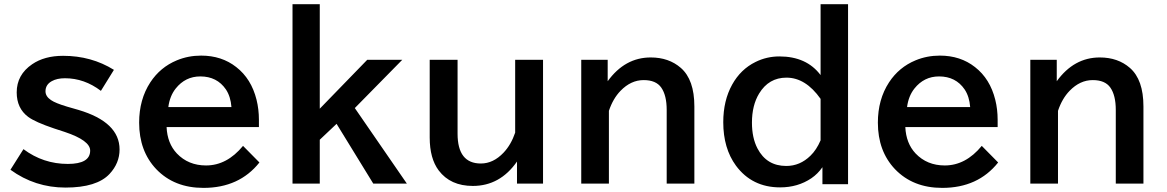

<svg xmlns="http://www.w3.org/2000/svg" viewBox="-20 -850 5561 915"><path d="M91.8 -139.2Q186 -68.8 303.2 -68.8Q409.7 -68.8 409.7 -132.3Q409.7 -180.7 288.6 -221.2L237.8 -237.8Q147.9 -268.1 114.3 -293Q59.6 -334 59.6 -409.7Q59.6 -493.7 133.3 -543.9Q191.9 -584 280.8 -584Q415.5 -584 522.9 -517.1L460.9 -417Q381.8 -477.1 289.6 -477.1Q251.5 -477.1 227.1 -463.4Q196.8 -446.8 196.8 -415Q196.8 -390.6 223.1 -373Q244.1 -358.4 299.8 -341.8L354 -326.2Q549.8 -268.1 549.8 -137.7Q549.8 -72.3 502 -21Q441.4 43.9 292 43.9Q146.5 43.9 29.8 -41Z M1213.9 -244.6H773.9Q777.3 -167 822.8 -118.7Q877.4 -61.5 961.9 -61.5Q1061.5 -61.5 1138.2 -154.8L1216.3 -75.7Q1120.1 45.4 949.7 45.4Q810.1 45.4 724.6 -43.9Q643.1 -129.9 643.1 -265.6Q643.1 -376 696.3 -457.5Q743.7 -529.8 822.8 -562.5Q877 -585 938.5 -585Q1036.6 -585 1106 -530.3Q1177.7 -474.6 1202.6 -374.5Q1213.9 -329.1 1213.9 -278.8ZM1083 -339.8Q1079.1 -390.1 1056.6 -423.8Q1014.2 -485.8 934.6 -485.8Q863.3 -485.8 817.4 -428.2Q789.1 -392.6 782.2 -339.8Z M1374 -830.1H1503.9V-332L1730 -564.9H1897L1670.9 -335L1918.9 24.9H1758.8L1584 -259.8L1503.9 -184.1V24.9H1374Z M2027.8 -564.9H2160.6V-212.9Q2160.6 -70.8 2271.5 -70.8Q2331.1 -70.8 2379.9 -122.6Q2415.5 -160.2 2435.1 -217.8V-564.9H2567.9V24.9H2443.8V-80.1Q2362.8 36.1 2233.4 36.1Q2126.5 36.1 2070.8 -37.6Q2027.8 -94.7 2027.8 -194.8Z M2876 -564.9V-462.9Q2958 -576.2 3081.1 -576.2Q3167.5 -576.2 3224.6 -526.4Q3289.1 -470.2 3289.1 -342.8V24.9H3157.2V-326.2Q3157.2 -395.5 3131.3 -432.6Q3106.4 -468.3 3047.4 -468.3Q2986.8 -468.3 2937.5 -417.5Q2901.4 -380.4 2881.8 -321.8V24.9H2750V-564.9Z M3890.6 -830.1H4021.5V27.8H3899.4V-53.2Q3877.4 -21.5 3846.7 -0.5Q3782.2 43 3697.8 43Q3564 43 3487.3 -60.5Q3426.8 -143.1 3426.8 -267.6Q3426.8 -370.6 3469.2 -446.8Q3509.8 -520 3580.6 -554.7Q3633.8 -581.1 3694.3 -581.1Q3823.7 -581.1 3890.6 -492.2ZM3890.6 -378.9Q3819.3 -480 3728 -480Q3643.6 -480 3597.7 -404.3Q3563.5 -348.1 3563.5 -265.6Q3563.5 -192.9 3589.8 -142.6Q3633.3 -59.1 3727.1 -59.1Q3792.5 -59.1 3842.3 -107.9Q3871.1 -135.7 3890.6 -181.2Z M4734.4 -244.6H4294.4Q4297.9 -167 4343.3 -118.7Q4397.9 -61.5 4482.4 -61.5Q4582 -61.5 4658.7 -154.8L4736.8 -75.7Q4640.6 45.4 4470.2 45.4Q4330.6 45.4 4245.1 -43.9Q4163.6 -129.9 4163.6 -265.6Q4163.6 -376 4216.8 -457.5Q4264.2 -529.8 4343.3 -562.5Q4397.5 -585 4459 -585Q4557.1 -585 4626.5 -530.3Q4698.2 -474.6 4723.1 -374.5Q4734.4 -329.1 4734.4 -278.8ZM4603.5 -339.8Q4599.6 -390.1 4577.1 -423.8Q4534.7 -485.8 4455.1 -485.8Q4383.8 -485.8 4337.9 -428.2Q4309.6 -392.6 4302.7 -339.8Z M5016.1 -564.9V-462.9Q5098.1 -576.2 5221.2 -576.2Q5307.6 -576.2 5364.7 -526.4Q5429.2 -470.2 5429.2 -342.8V24.9H5297.4V-326.2Q5297.4 -395.5 5271.5 -432.6Q5246.6 -468.3 5187.5 -468.3Q5127 -468.3 5077.6 -417.5Q5041.5 -380.4 5022 -321.8V24.9H4890.1V-564.9Z"/></svg>

Font: FORM UDPGothic
Style: Bold
Weight: 700
Foundry: Pronama LLC
Version: Version 1.051